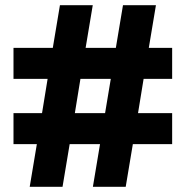

<svg xmlns="http://www.w3.org/2000/svg" viewBox="-20 -720 715 740"><path d="M94.5 0H221L248.5 -164.5H365.5L338 0H464.5L492 -164.5H643.5V-284H512L533.5 -416H643.5V-535.5H553.5L581 -700H454L426.5 -535.5H310L337.5 -700H211L183.5 -535.5H32V-416H163.5L142 -284H32V-164.5H122ZM268.5 -284 290 -416H407L385 -284Z"/></svg>

Font: MCL Standard Bold
Style: Regular
Weight: 700
Designer: Květoslav Bartoš
Foundry: Florian Karsten
Version: Version 1.001;Glyphs 3.2.3 (3260)